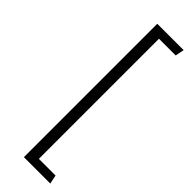

<svg xmlns="http://www.w3.org/2000/svg" viewBox="-267 -703 798 798"><g transform="rotate(45 132.5 -304.0)"><path d="M100 88H255L247 49H149V-657H247L255 -696H100Z"/></g></svg>

Font: Catamaran Thin Thin
Style: Regular
Weight: 250
Version: Version 2.000